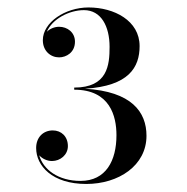

<svg xmlns="http://www.w3.org/2000/svg" viewBox="-20 -932 490 502"><path d="M363 -577C363 -639 324.5 -693 202 -700C317 -707 345 -756 345 -811.5C345 -878 278.5 -912.5 211.5 -912.5C150.5 -912.5 92 -873.5 92 -827C92 -798.5 112.5 -782 134.5 -782C153.5 -782 176 -795 176 -823C176 -847.5 156 -862 134.5 -862C123.5 -862 111 -857.5 102.5 -849C116.5 -882.5 161 -905.5 199.5 -905.5C244.5 -905.5 266.5 -863 266.5 -809.5C266.5 -762 261.5 -703 174 -703V-697.5C267.5 -697.5 284.5 -628.5 284.5 -578.5C284.5 -512 257 -459 190.5 -459C132.5 -459 93 -488.5 82.5 -526C90.5 -517 103 -511 116 -511C137.5 -511 157.5 -527 157.5 -550C157.5 -575.5 140 -591 118 -591C93.5 -591 74.5 -573.5 74.5 -545C74.5 -498.5 116.5 -451 205.5 -451C290 -451 363 -499 363 -577Z"/></svg>

Font: Bodoni* 24pt Medium
Style: Regular
Weight: 500
Version: Version 2.3